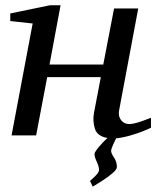

<svg xmlns="http://www.w3.org/2000/svg" viewBox="-20 -514 595 729"><path d="M553.2 -28.8Q546.4 -25.4 524.9 -16.6Q503.4 -7.8 475.6 0.2Q447.8 8.3 420.9 11.2Q416 20.5 408.9 36.6Q401.9 52.7 401.9 59.1Q401.9 67.9 412.8 84Q423.8 100.1 423.8 120.1Q423.8 129.9 406.2 144.5Q388.7 159.2 366.9 173.1Q345.2 187 332 194.8L321.8 172.9Q330.1 166 343 153.1Q356 140.1 356 130.9Q356 118.2 347.4 100.1Q338.9 82 338.9 70.8Q338.9 65.4 347.4 54Q356 42.5 367.7 30Q379.4 17.6 388.2 9.8Q349.6 3.9 340.3 -25.4Q331.1 -54.7 336.9 -85.9L362.8 -221.2H159.2L117.2 0H23.9L104 -424.8L19 -434.1V-462.9L169.9 -494.1H210L168 -269H372.1L413.1 -481.9H504.9L432.1 -94.2Q428.2 -73.2 439.5 -58.1Q450.7 -43 471.2 -43Q482.9 -43 499.5 -47.9Q516.1 -52.7 531.5 -58.6Q546.9 -64.5 553.2 -66.9Z"/></svg>

Font: Charis
Style: Italic
Weight: 400
Italic angle: -11°
Designer: Walt Agee, Miriam Martin, Annie Olsen, Victor Gaultney, Lorna Priest, Alan Ward, Bob Hallissy, Martin Hosken, Sharon Cor
Foundry: SIL Global
Version: Version 7.000